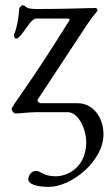

<svg xmlns="http://www.w3.org/2000/svg" viewBox="-20 -436 422 746"><path d="M170 290C258 290 382 190 382 86C382 20 342 -35 281 -35H139C133 -35 122 -42 127 -50L320 -343C334 -363 344 -376 358 -393C361 -397 356 -405 351 -405C276 -403 202 -401 127 -401C109 -401 90 -402 84 -407C78 -412 72 -416 69 -416C65 -416 54 -408 54 -398C54 -373 45 -327 37 -308C33 -300 34 -286 43 -286C53 -286 65 -305 70 -311C90 -337 104 -364 122 -364H239C254 -364 251 -358 248 -354C175 -238 129 -166 62 -70C48 -51 25 -17 25 -12C25 -7 34 5 39 5C56 5 91 0 119 0H244C283 0 315 63 315 117C315 205 253 248 197 249C149 249 137 228 121 228C98 228 90 251 90 260C90 279 119 290 170 290Z"/></svg>

Font: EB Garamond
Style: Regular
Weight: 400
Designer: Georg Duffner and Octavio Pardo
Foundry: Georg Duffner
Version: Version 1.000;PS 001.000;hotconv 1.0.88;makeotf.lib2.5.64775